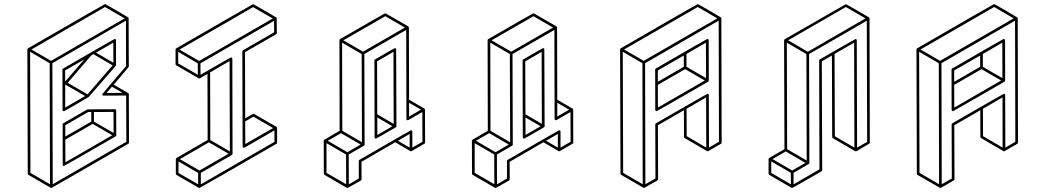

<svg xmlns="http://www.w3.org/2000/svg" viewBox="-20 -854 5167 949"><path d="M233.9 75.2Q232.9 75.2 232.4 74.7H231.4L120.6 10.3Q117.2 8.3 117.2 4.4L115.2 -609.9H115.7Q115.7 -613.3 118.7 -615.2Q497.1 -834 499 -834Q501 -834 557.1 -801.3L613.3 -768.1L614.3 -767.6V-767.1L615.2 -766.6L615.7 -763.7L616.7 -524.4Q616.7 -522.5 542 -435.5L614.3 -393.6L615.2 -393.1L616.2 -391.1L616.7 -388.2L617.7 -149.4Q617.7 -145.5 614.3 -143.6Q235.8 75.2 233.9 75.2ZM506.3 -394.5 585.9 -395 533.2 -425.3ZM227.1 56.6 225.6 -541.5 128.9 -598.1 130.4 0.5ZM232.4 -553.2 596.2 -763.2 499 -819.3 135.3 -609.4ZM240.7 56.6 604.5 -153.3 603.5 -381.8 491.7 -381.3Q485.4 -381.3 485.4 -388.2Q485.4 -390.1 603 -526.9L602.5 -752L238.8 -541.5Q239.3 -242.2 240.7 56.6ZM296.4 -33.7Q290 -33.7 290 -40L289.6 -238.8Q289.6 -242.7 292.5 -244.6L411.1 -313Q413.1 -314 547.9 -314Q554.2 -314 554.2 -307.6L554.7 -184.6Q554.2 -181.2 551.3 -179.7Q298.3 -33.7 296.4 -33.7ZM302.7 -179.2 431.2 -252.9V-300.3H416L302.7 -234.9ZM303.2 -51.8 534.7 -185.5 438 -241.7 302.7 -163.6ZM541.5 -196.8 541 -300.8 444.3 -300.3V-252.9ZM295.9 -304.2Q289.1 -304.2 289.1 -311L288.6 -509.8Q288.6 -513.2 292 -515.1Q544.9 -661.6 546.9 -661.6Q553.2 -661.6 553.2 -654.8L553.7 -532.7L553.2 -530.3L552.2 -528.3L418.9 -375Q418.5 -374 357.9 -339.1Q297.4 -304.2 295.9 -304.2ZM302.2 -322.3 400.9 -379.4 303.7 -435.5 302.2 -434.6ZM540.5 -543.9 540 -643.1 454.6 -593.8ZM412.6 -387.7 536.6 -530.8 441.4 -586.4 432.1 -581.1 314.5 -444.8ZM302.2 -451.2 397 -560.5 301.8 -505.9Z M965.8 75.2H963.9L852.5 10.7Q849.1 8.8 849.1 4.9V-67.9Q849.6 -71.3 852.5 -73.2L1006.3 -162.1L1005.4 -488.8L967.8 -466.8Q966.8 -466.8 966.3 -466.3H962.4Q962.4 -466.8 961.9 -466.8H960.9V-467.3L851.1 -531.2Q847.7 -533.2 847.7 -536.6V-609.4Q848.1 -612.8 850.6 -614.7Q1229.5 -833.5 1231 -833.5Q1232.9 -833.5 1289.1 -800.8L1345.2 -768.1L1345.7 -767.6H1346.2L1346.7 -766.6Q1346.7 -766.1 1347.2 -766.1V-765.1Q1347.7 -765.1 1347.7 -763.7V-763.2Q1348.1 -763.2 1348.1 -690.4Q1348.1 -686.5 1344.7 -684.6L1190.9 -596.2L1191.9 -269Q1231 -292 1232.9 -292Q1234.4 -292 1290.5 -259.3Q1346.7 -226.6 1347.2 -226.6V-226.1L1348.6 -224.6L1349.1 -222.2L1349.6 -221.2V-148.9Q1349.6 -145 1346.2 -143.1Q968.3 75.2 965.8 75.2ZM1192.4 -142.1 1329.6 -221.2 1232.9 -277.3 1191.9 -253.9ZM958 -484.4 957.5 -541 860.8 -597.7V-540.5ZM964.4 -552.7 1328.1 -762.7 1231 -818.8 867.2 -608.9ZM959.5 57.1 959 0.5 862.3 -55.7V1ZM965.8 -11.2 1109.9 -94.2 1012.7 -150.4 869.1 -67.4ZM1116.2 -105.5 1114.7 -552.2 1018.6 -496.1 1019.5 -162.1ZM972.7 57.1 1336.4 -152.8V-209.5L1189 -124.5Q1188.5 -124 1185.5 -124Q1179.2 -124 1179.2 -130.4L1177.7 -599.6Q1177.7 -603.5 1181.2 -605.5L1335 -694.3L1334.5 -751L970.7 -541L971.2 -484.4L1008.3 -505.9Q1119.6 -570.3 1121.6 -570.3Q1127.4 -570.3 1128.4 -563.5L1129.4 -93.8Q1128.9 -90.3 1126.5 -88.4L972.7 0.5Z M1838.4 -168.9Q1832.5 -168.9 1831.5 -175.8Q1831.5 -365.2 1830.6 -554.7Q1830.6 -558.6 1834 -560.5Q1929.7 -616.2 1931.6 -616.2Q1938 -616.2 1938 -609.4L1939.5 -229.5Q1939 -226.1 1936 -224.6Q1840.3 -168.9 1838.4 -168.9ZM1845.2 -187 1919.4 -230 1844.7 -273.4ZM1925.8 -241.7 1924.8 -597.7 1843.8 -550.8 1844.7 -289.1ZM1697.3 75.2Q1696.8 75.2 1695.8 75Q1694.8 74.7 1694.8 74.2H1693.8L1584 10.3Q1580.6 8.3 1580.6 4.4L1580.1 -158.7Q1580.6 -161.1 1581.5 -162.4Q1582.5 -163.6 1658.7 -207.5L1657.7 -655.3Q1657.7 -658.7 1660.6 -660.6Q1882.3 -788.6 1884.3 -788.6Q1885.7 -788.6 1941.9 -755.9Q1998 -723.1 1998.5 -723.1V-722.7H1999L1999.5 -721.7Q1999.5 -721.2 2000 -721.2L2000.5 -718.8L2001 -718.3L2002 -361.3L2078.1 -316.9H2078.6L2079.1 -315.9L2080.1 -314.9V-314.5L2080.6 -312.5L2081.1 -149.4Q2081.1 -145.5 2077.6 -143.6L2013.2 -106.4H2009.8V-106.9H2008.8L1933.6 -150.9L1766.6 -54.2L1767.1 32.2Q1766.6 35.6 1763.7 38.1Q1699.2 75.2 1697.3 75.2ZM2002 -277.8 2060.5 -312 2002 -346.2ZM1774.4 -598.6 1981 -717.8 1884.3 -773.9 1677.2 -654.8ZM1769 -150.9 1767.6 -586.9 1670.9 -643.1 1671.9 -207.5ZM1690.9 56.6 1690.4 -90.3 1593.8 -146.5V0.5ZM1696.8 -101.6 1762.2 -139.6 1665.5 -195.8 1600.1 -158.2ZM2004.9 -124.5V-191.9L1946.8 -158.2ZM1704.1 57.1 1753.4 28.3V-58.1Q1753.4 -62 1756.8 -64L1969.2 -186.5Q2009.8 -210 2011.2 -210Q2018.1 -210 2018.1 -203.1V-124.5L2067.9 -153.3L2067.4 -300.3L1997.1 -259.8H1995.6Q1988.8 -259.8 1988.8 -266.6Q1988.8 -486.3 1987.8 -706.1L1780.8 -586.9L1782.2 -138.7Q1781.7 -135.7 1778.8 -133.8L1703.6 -90.3Z M2570.8 -168.9Q2564.9 -168.9 2564 -175.8Q2564 -365.2 2563 -554.7Q2563 -558.6 2566.4 -560.5Q2662.1 -616.2 2664.1 -616.2Q2670.4 -616.2 2670.4 -609.4L2671.9 -229.5Q2671.4 -226.1 2668.5 -224.6Q2572.8 -168.9 2570.8 -168.9ZM2577.6 -187 2651.9 -230 2577.1 -273.4ZM2658.2 -241.7 2657.2 -597.7 2576.2 -550.8 2577.1 -289.1ZM2429.7 75.2Q2429.2 75.2 2428.2 75Q2427.2 74.7 2427.2 74.2H2426.3L2316.4 10.3Q2313 8.3 2313 4.4L2312.5 -158.7Q2313 -161.1 2314 -162.4Q2314.9 -163.6 2391.1 -207.5L2390.1 -655.3Q2390.1 -658.7 2393.1 -660.6Q2614.7 -788.6 2616.7 -788.6Q2618.2 -788.6 2674.3 -755.9Q2730.5 -723.1 2731 -723.1V-722.7H2731.4L2731.9 -721.7Q2731.9 -721.2 2732.4 -721.2L2732.9 -718.8L2733.4 -718.3L2734.4 -361.3L2810.5 -316.9H2811L2811.5 -315.9L2812.5 -314.9V-314.5L2813 -312.5L2813.5 -149.4Q2813.5 -145.5 2810.1 -143.6L2745.6 -106.4H2742.2V-106.9H2741.2L2666 -150.9L2499 -54.2L2499.5 32.2Q2499 35.6 2496.1 38.1Q2431.6 75.2 2429.7 75.2ZM2734.4 -277.8 2793 -312 2734.4 -346.2ZM2506.8 -598.6 2713.4 -717.8 2616.7 -773.9 2409.7 -654.8ZM2501.5 -150.9 2500 -586.9 2403.3 -643.1 2404.3 -207.5ZM2423.3 56.6 2422.9 -90.3 2326.2 -146.5V0.5ZM2429.2 -101.6 2494.6 -139.6 2397.9 -195.8 2332.5 -158.2ZM2737.3 -124.5V-191.9L2679.2 -158.2ZM2436.5 57.1 2485.8 28.3V-58.1Q2485.8 -62 2489.3 -64L2701.7 -186.5Q2742.2 -210 2743.7 -210Q2750.5 -210 2750.5 -203.1V-124.5L2800.3 -153.3L2799.8 -300.3L2729.5 -259.8H2728Q2721.2 -259.8 2721.2 -266.6Q2721.2 -486.3 2720.2 -706.1L2513.2 -586.9L2514.6 -138.7Q2514.2 -135.7 2511.2 -133.8L2436 -90.3Z M3225.1 -304.2Q3223.6 -304.2 3222.2 -305.2Q3218.8 -307.1 3218.8 -311L3218.3 -509.8Q3218.3 -513.2 3221.2 -515.1Q3473.6 -661.6 3476.1 -661.6Q3481.9 -661.6 3482.9 -654.8L3483.4 -455.6Q3482.9 -452.1 3480 -450.2Q3227.1 -304.2 3225.1 -304.2ZM3231.4 -449.7 3359.9 -523.9V-579.6L3231.4 -505.9ZM3231.9 -322.3 3463.4 -456.1 3366.7 -512.2 3231.4 -434.6ZM3469.7 -467.8 3469.2 -643.1 3373 -587.4V-523.9ZM3163.6 75.2 3161.1 74.7Q3161.1 74.2 3160.6 74.2L3049.8 10.3Q3046.9 8.3 3046.9 4.4L3044.9 -609.9Q3045.4 -613.3 3048.3 -615.2Q3426.8 -834 3428.7 -834Q3430.7 -834 3486.8 -801.3L3543 -768.1L3543.9 -767.6L3545.4 -764.2L3546.9 -149.4Q3546.9 -145.5 3543.9 -143.6L3479.5 -106.4H3476.1L3364.3 -171.4Q3360.8 -173.3 3360.8 -177.2L3360.4 -309.1L3231.9 -234.9L3232.9 32.2Q3232.9 35.6 3229.5 37.6Q3165 75.2 3163.6 75.2ZM3156.7 56.6 3155.3 -541.5 3058.1 -598.1 3060.1 0.5ZM3161.6 -553.2 3525.4 -763.2 3428.7 -819.3 3064.9 -609.4ZM3470.7 -124.5 3470.2 -372.6 3373.5 -316.4 3374 -181.2ZM3169.9 56.6 3219.7 28.3 3218.8 -238.8Q3218.8 -242.7 3222.2 -244.6Q3475.1 -390.6 3477.1 -390.6Q3483.4 -390.6 3483.4 -383.8L3484.4 -124.5L3533.7 -153.3L3532.2 -752L3168.5 -541.5Z M3895.5 75.2 3893.1 74.7 3782.2 10.3Q3778.8 8.3 3778.8 4.4V-68.4Q3779.3 -71.8 3782.2 -73.2L3857.4 -116.7L3855.5 -654.8H3856V-655.3Q3856 -658.7 3858.9 -660.2Q4159.2 -833.5 4160.6 -833.5Q4162.6 -833.5 4218.8 -801Q4274.9 -768.6 4274.9 -768.1L4275.9 -767.6V-767.1Q4276.4 -767.1 4276.4 -766.8Q4276.4 -766.6 4276.9 -766.1L4277.3 -763.7L4277.8 -763.2L4279.3 -149.4Q4279.3 -145.5 4275.9 -143.6L4213.4 -106.9L4211.4 -106.4H4207.5V-106.9H4206.5L4096.2 -171.4Q4093.3 -173.3 4093.3 -176.8L4091.8 -579.6L4042 -550.8L4043.9 -13.2Q4043.5 -9.3 4040.5 -7.3Q3897.5 75.2 3895.5 75.2ZM3972.7 -598.1 4257.8 -763.2 4160.6 -819.3 3875.5 -654.8ZM3967.3 -60.5 3965.8 -586.9 3869.1 -643.1 3870.6 -116.7ZM3889.2 57.1 3888.7 0 3792 -56.2V0.5ZM3895.5 -11.2 3960.9 -48.8 3863.8 -105.5 3798.3 -67.9ZM4203.1 -124.5 4201.7 -643.1 4105 -587.4 4106.4 -180.7ZM3902.3 57.1 4030.3 -17.1 4028.8 -554.7Q4028.8 -558.6 4032.2 -560.5L4150.4 -628.4Q4207 -661.1 4208.5 -661.1Q4214.8 -661.1 4214.8 -654.3L4216.3 -124.5L4266.1 -152.8L4264.2 -751.5L3979 -586.9L3980.5 -48.3Q3980.5 -44.9 3977.5 -43.5L3902.3 0Z M4689.9 -304.2Q4688.5 -304.2 4687 -305.2Q4683.6 -307.1 4683.6 -311L4683.1 -509.8Q4683.1 -513.2 4686 -515.1Q4938.5 -661.6 4940.9 -661.6Q4946.8 -661.6 4947.8 -654.8L4948.2 -455.6Q4947.8 -452.1 4944.8 -450.2Q4691.9 -304.2 4689.9 -304.2ZM4696.3 -449.7 4824.7 -523.9V-579.6L4696.3 -505.9ZM4696.8 -322.3 4928.2 -456.1 4831.5 -512.2 4696.3 -434.6ZM4934.6 -467.8 4934.1 -643.1 4837.9 -587.4V-523.9ZM4628.4 75.2 4626 74.7Q4626 74.2 4625.5 74.2L4514.6 10.3Q4511.7 8.3 4511.7 4.4L4509.8 -609.9Q4510.3 -613.3 4513.2 -615.2Q4891.6 -834 4893.6 -834Q4895.5 -834 4951.7 -801.3L5007.8 -768.1L5008.8 -767.6L5010.3 -764.2L5011.7 -149.4Q5011.7 -145.5 5008.8 -143.6L4944.3 -106.4H4940.9L4829.1 -171.4Q4825.7 -173.3 4825.7 -177.2L4825.2 -309.1L4696.8 -234.9L4697.8 32.2Q4697.8 35.6 4694.3 37.6Q4629.9 75.2 4628.4 75.2ZM4621.6 56.6 4620.1 -541.5 4522.9 -598.1 4524.9 0.5ZM4626.5 -553.2 4990.2 -763.2 4893.6 -819.3 4529.8 -609.4ZM4935.5 -124.5 4935.1 -372.6 4838.4 -316.4 4838.9 -181.2ZM4634.8 56.6 4684.6 28.3 4683.6 -238.8Q4683.6 -242.7 4687 -244.6Q4939.9 -390.6 4941.9 -390.6Q4948.2 -390.6 4948.2 -383.8L4949.2 -124.5L4998.5 -153.3L4997.1 -752L4633.3 -541.5Z"/></svg>

Font: 3D Isometric
Style: Regular
Weight: 400
Designer: GGBotNet
Version: 1.10